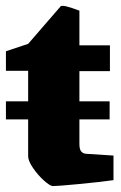

<svg xmlns="http://www.w3.org/2000/svg" viewBox="-24 -615 407 648"><path d="M359 -90V-7Q308 0 239 6.5Q170 13 155 13Q145 13 124.5 -5.5Q104 -24 87.5 -48Q71 -72 71 -88V-212H-4V-273H71V-376H-4V-442L71 -467L181 -594Q189 -600 244 -579V-462H347V-375H244V-273H346V-212H244V-129Q244 -111 250 -104Q256 -97 266 -96Z"/></svg>

Font: Grenze Black
Style: Regular
Weight: 900
Designer: Renata Polastri
Foundry: Omnibus-Type
Version: Version 1.002; ttfautohint (v1.8)